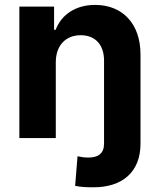

<svg xmlns="http://www.w3.org/2000/svg" viewBox="-20 -573 671 797"><path d="M211.6 -315.3C212 -385.7 253.9 -426.8 315 -426.8C375.7 -426.8 412.3 -387.1 411.9 -320.3V23.4C411.9 64.3 387.4 81 346.9 81C329.5 81 315.3 78.8 301.8 75.6L291.9 198.5C316.8 203.8 342 204.5 368.3 204.5C484.7 204.5 563.2 143.8 563.2 23.4V-347.3C563.2 -474.4 488.6 -552.6 375 -552.6C294 -552.6 235.4 -512.8 210.9 -449.2H204.5V-545.5H60.4V0H211.6Z"/></svg>

Font: Karasuma Gothic
Style: Bold
Weight: 700
Designer: Rasmus Andersson / Ryoko Nishizuka
Foundry: Genbu
Version: Version 1.00